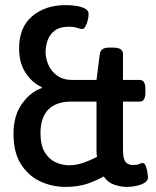

<svg xmlns="http://www.w3.org/2000/svg" viewBox="-20 -727 612 754"><path d="M237 7Q185 7 138.5 -14.5Q92 -36 62.5 -82Q33 -128 33 -201Q33 -274 67 -320.5Q101 -367 144 -381V-385Q106 -402 80.5 -441Q55 -480 55 -537Q55 -620 106.5 -663.5Q158 -707 239 -707Q258 -707 278.5 -704Q299 -701 313.5 -693.5Q328 -686 328 -672Q328 -663 325 -649Q322 -635 316 -624Q310 -613 303 -613Q297 -613 283.5 -617.5Q270 -622 251 -622Q214 -622 194 -606Q174 -590 166.5 -567Q159 -544 159 -523Q159 -498 170 -472.5Q181 -447 204.5 -430Q228 -413 265 -413H359L372 -515Q375 -540 408 -540H425Q463 -540 463 -515V-413H529Q551 -413 551 -377V-364Q551 -328 529 -328H463V-138Q463 -105 472.5 -92Q482 -79 502 -79Q519 -79 527 -83Q535 -87 541 -87Q548 -87 552.5 -75Q557 -63 559 -49.5Q561 -36 561 -30Q561 -17 547.5 -9Q534 -1 515 3Q496 7 479 7Q454 7 429 -1.5Q404 -10 387 -34Q359 -18 323 -5.5Q287 7 237 7ZM251 -78Q279 -78 306.5 -87.5Q334 -97 361 -111Q359 -123 359 -137V-328H260Q200 -328 169.5 -296.5Q139 -265 139 -205Q139 -157 155.5 -129.5Q172 -102 198 -90Q224 -78 251 -78Z"/></svg>

Font: Asap Semi Condensed Medium
Style: Regular
Weight: 500
Width: 4
Designer: Pablo Cosgaya
Foundry: Omnibus-Type
Version: Version 3.001; ttfautohint (v1.8.4.7-5d5b)